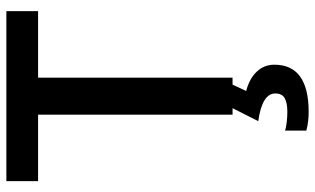

<svg xmlns="http://www.w3.org/2000/svg" viewBox="-214 -540 994 606"><g transform="rotate(-90 283.0 -237.0)"><path d="M340.8 0H224.1V-613.8H14.2V-713.9H550.8V-613.8H340.8ZM381.8 131.8Q381.8 240.2 232.9 240.2Q200.7 240.2 173.8 232.9V166Q200.2 172.9 233.9 172.9Q260.3 172.9 275.6 164.8Q291 156.7 291 134.8Q291 93.3 203.6 81.1L244.6 0H318.8L298.8 43Q337.9 53.2 359.9 76.4Q381.8 99.6 381.8 131.8Z"/></g></svg>

Font: JBL Sans
Style: Semibold
Weight: 600
Version: Version 1.10